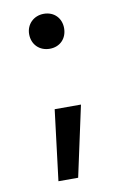

<svg xmlns="http://www.w3.org/2000/svg" viewBox="-69 -510 388 633"><g transform="rotate(-10 125.0 -193.0)"><path d="M123 -352C157 -352 181 -376 181 -411C181 -444 158 -469 123 -469C89 -469 64 -444 64 -411C64 -376 89 -352 123 -352ZM75 83H141L192 -153H104Z"/></g></svg>

Font: Arthouse Owned Medium
Style: Regular
Weight: 500
Designer: Jeremy Tribby
Foundry: Tribby Type
Version: Version 1.000;PS 001.000;hotconv 1.0.88;makeotf.lib2.5.64775